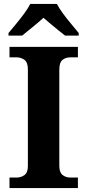

<svg xmlns="http://www.w3.org/2000/svg" viewBox="-20 -951 441 971"><path d="M28 0V-53H64Q86 -53 103.5 -65.5Q121 -78 121 -111V-600Q121 -636 103.5 -648.5Q86 -661 64 -661H28V-714H374V-661H336Q312 -661 296 -648Q280 -635 280 -599V-112Q280 -79 296.5 -66Q313 -53 336 -53H374V0ZM23 -784Q39 -803 60.5 -829Q82 -855 102 -882Q122 -909 133 -931H268Q279 -909 299 -882Q319 -855 341 -829Q363 -803 378 -784V-771H309Q295 -782 275 -798Q255 -814 235 -831Q215 -848 200 -861Q178 -841 145.5 -814.5Q113 -788 92 -771H23Z"/></svg>

Font: Noto Serif Gurmukhi
Style: Bold
Weight: 700
Designer: Vaibhav Singh and the Monotype Design Team
Foundry: Monotype Imaging Inc.
Version: Version 2.004; ttfautohint (v1.8.4.7-5d5b)